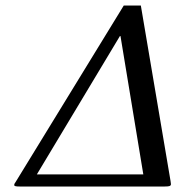

<svg xmlns="http://www.w3.org/2000/svg" viewBox="-20 -678 676 698"><path d="M492 -658H430L39 -20C33 -10 32 -10 32 -7C30 -1 38 0 51 0H579C596 0 600 -2 601 -6C602 -8 601 -11 600 -20ZM416 -547H418L501 -44H114Z"/></svg>

Font: Libertinus Sans
Style: Italic
Weight: 400
Italic angle: -12°
Designer: Philipp H. Poll, Khaled Hosny
Foundry: Caleb Maclennan
Version: Version 7.050;RELEASE